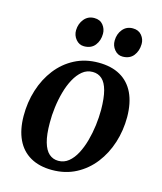

<svg xmlns="http://www.w3.org/2000/svg" viewBox="-116 -854 800 951"><g transform="rotate(15 284.0 -378.0)"><path d="M327 -561Q393.5 -561 439.2 -535Q485 -509 508.8 -459Q532.5 -409 533 -337Q533 -268 513 -205.2Q493 -142.5 455 -93.5Q417 -44.5 362.8 -16Q308.5 12.5 240.5 12.5Q175 12.5 129.2 -13.8Q83.5 -40 60 -89.8Q36.5 -139.5 36 -210Q35.5 -280 55.5 -343.5Q75.5 -407 113.5 -456Q151.5 -505 205.5 -533Q259.5 -561 327 -561ZM311 -509Q281 -509 258.2 -490.2Q235.5 -471.5 218.5 -440.2Q201.5 -409 190.8 -370.2Q180 -331.5 174.8 -290.2Q169.5 -249 170 -211Q170 -150 180.8 -112.2Q191.5 -74.5 211.5 -57Q231.5 -39.5 259 -39.5Q288.5 -39.5 311.2 -58Q334 -76.5 350.5 -107.8Q367 -139 377.8 -178Q388.5 -217 393.8 -258.2Q399 -299.5 399 -338Q398.5 -398.5 388.5 -436Q378.5 -473.5 359 -491.2Q339.5 -509 311 -509ZM235 -620.5Q210 -620.5 193.2 -640.8Q176.5 -661 177 -687.5Q178 -721.5 197.8 -745.2Q217.5 -769 249.5 -769Q279 -769 294.8 -749.2Q310.5 -729.5 310.5 -704.5Q310.5 -669.5 291.2 -645Q272 -620.5 235 -620.5ZM432.5 -620.5Q408 -620.5 391.2 -640.8Q374.5 -661 375 -687.5Q375.5 -721.5 395 -745.2Q414.5 -769 447 -769Q476.5 -769 492.8 -749.2Q509 -729.5 508.5 -704.5Q508 -669.5 488.8 -645Q469.5 -620.5 432.5 -620.5Z"/></g></svg>

Font: Merriweather 36pt SemiBold
Style: Italic
Weight: 600
Italic angle: -7.8°
Version: Version 2.101